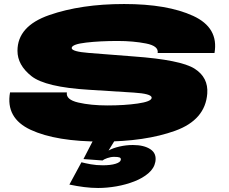

<svg xmlns="http://www.w3.org/2000/svg" viewBox="-20 -701 1139 956"><path d="M468.5 235Q435 235 399 230.5Q363 226 325.5 218L385.5 107Q405 112 432.2 117Q459.5 122 492.5 122Q531 122 555.2 114.5Q579.5 107 581.5 95Q583 86 575.2 83Q567.5 80 548.5 80Q531.5 80 514 86.2Q496.5 92.5 490.5 98L395.5 91L443.5 -2H551.5L520.5 48.5Q542.5 36 575.5 28.5Q608.5 21 641.5 21Q697 21 729 42.2Q761 63.5 753.5 105Q747.5 137 719 161.5Q690.5 186 648.8 202.2Q607 218.5 559.8 226.8Q512.5 235 468.5 235ZM487 4Q259 4 133 -54.5Q7 -113 30 -241H313Q307 -205 369.5 -190.5Q432 -176 516 -176Q599 -176 665.5 -185.5Q732 -195 735 -213Q735 -214.5 735 -216Q732 -234.5 646 -240Q553 -246 423 -254Q206 -267 136.5 -322Q67 -377 67 -448Q67 -571 225.5 -626Q384 -681 598 -681Q813 -681 941.5 -622Q1070 -563 1048 -437H765Q771 -472 707 -484.5Q643 -497 566 -497Q478 -497 409 -489Q340 -481 337 -463Q337 -462 337 -461Q339 -444 421.5 -437.5Q509 -430 645 -420Q880 -403 949 -359Q1018 -315 1012 -235Q1002 -104 852.5 -50Q703 4 487 4Z"/></svg>

Font: Anybody UltraExpanded Black
Style: Italic
Weight: 900
Width: 9
Italic angle: -10°
Designer: Tyler Finck
Foundry: Etcetera Type Company
Version: Version 1.010; ttfautohint (v1.8.3) -l 8 -r 50 -G 200 -x 14 